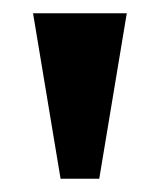

<svg xmlns="http://www.w3.org/2000/svg" viewBox="-20 -645 241 290"><path d="M71.5 -375H129.9L171.5 -625H29.9Z"/></svg>

Font: Afacad
Style: Bold
Weight: 700
Designer: Kristian Moeller
Foundry: Dicotype
Version: Version 1.000